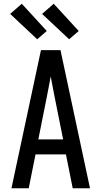

<svg xmlns="http://www.w3.org/2000/svg" viewBox="-20 -1002 540 1022"><path d="M41 0 198 -735H302L459 0H367L331 -180H169L133 0ZM316 -260 270 -490Q265 -516 260 -542Q255 -568 250 -595Q245 -568 240 -542Q235 -516 230 -490L184 -260ZM348 -793 204 -928 266 -982 399 -837ZM178 -793 34 -928 96 -982 229 -837Z"/></svg>

Font: Iosevka Term Medium
Style: Regular
Weight: 500
Monospace: yes
Designer: Belleve Invis
Foundry: Belleve Invis
Version: Version 26.3.1